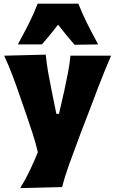

<svg xmlns="http://www.w3.org/2000/svg" viewBox="-20 -794 608 1012"><path d="M86.5 197.5Q115 151.5 137.8 103.2Q160.5 55 179.5 8.5Q168 -41.5 151.5 -91.8Q135 -142 118.5 -190.5L87 -281Q69 -334.5 47.8 -391Q26.5 -447.5 2 -500.5L221 -506Q226 -457 234.2 -410.5Q242.5 -364 252.5 -315L277 -194H291L318.5 -314.5Q329 -362 337.8 -407.8Q346.5 -453.5 351.5 -500.5H565.5Q548 -460 532.8 -422.5Q517.5 -385 500 -340Q482.5 -295 459 -232L405 -91.5Q369 4 345 71Q321 138 307.5 192ZM373 -558Q328.5 -609 286 -664Q246.5 -612 201 -560H74Q103.5 -613.5 130.8 -667.2Q158 -721 178.5 -774.5H393Q414 -721 441 -667.2Q468 -613.5 497.5 -560Z"/></svg>

Font: Commissioner Flair ExtraBold
Style: Regular
Weight: 800
Designer: Kostas Bartsokas
Foundry: Kostas Bartsokas
Version: Version 1.000; ttfautohint (v1.8.3)